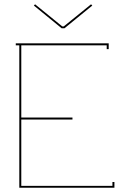

<svg xmlns="http://www.w3.org/2000/svg" viewBox="-20 -883 593 903"><path d="M145 -862.8 272.9 -758.8H279.8L408.2 -862.8L414.1 -856.9L283.2 -750H270L139.2 -856.9ZM80.1 -669.9V-330.1H320.8V-320.8H80.1V-8.8H508.8V-26.9H518.1V0H70.8V-669.9H54.2V-679.2H491.2V-651.9H481.9V-669.9Z"/></svg>

Font: Rawengulk
Style: Ultralight
Weight: 200
Version: Version 0.92